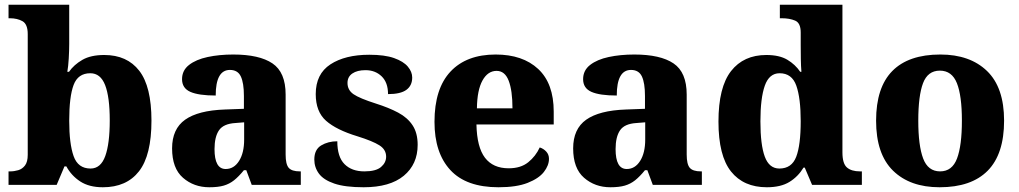

<svg xmlns="http://www.w3.org/2000/svg" viewBox="-20 -780 4300 810"><path d="M414 10Q356 10 318.5 -14.5Q281 -39 260 -78H252L219 0H16V-57H23Q40 -57 57 -62Q74 -67 85.5 -82Q97 -97 97 -127V-636Q97 -678 75 -690.5Q53 -703 21 -703H16V-760H272V-595Q272 -567 270 -533Q268 -499 264 -477H271Q292 -507 327.5 -527.5Q363 -548 420 -548Q516 -548 567.5 -481.5Q619 -415 619 -271Q619 -125 566.5 -57.5Q514 10 414 10ZM362 -69Q405 -69 424 -121.5Q443 -174 443 -272Q443 -371 423.5 -421Q404 -471 361 -471Q309 -471 290.5 -421.5Q272 -372 272 -271Q272 -174 290.5 -121.5Q309 -69 362 -69Z M863 10Q798 10 752 -30Q706 -70 706 -154Q706 -236 761 -275Q816 -314 928 -318L1009 -321V-375Q1009 -430 996 -457.5Q983 -485 950 -485Q890 -485 890 -377Q818 -377 783 -392.5Q748 -408 748 -446Q748 -483 777.5 -506Q807 -529 856 -539.5Q905 -550 964 -550Q1074 -550 1129.5 -512.5Q1185 -475 1185 -381V-128Q1185 -87 1198 -72Q1211 -57 1245 -57H1249V0H1042L1019 -62H1009Q987 -35 967.5 -19.5Q948 -4 924 3Q900 10 863 10ZM932 -67Q967 -67 988.5 -101Q1010 -135 1010 -191V-264L973 -261Q923 -258 904 -230.5Q885 -203 885 -151Q885 -67 932 -67Z M1514 10Q1436 10 1390.5 -5.5Q1345 -21 1325.5 -47.5Q1306 -74 1306 -107Q1306 -149 1335 -166.5Q1364 -184 1403 -184Q1403 -118 1433.5 -87.5Q1464 -57 1517 -57Q1566 -57 1587.5 -75.5Q1609 -94 1609 -119Q1609 -149 1580.5 -167Q1552 -185 1488 -205Q1399 -232 1355.5 -270.5Q1312 -309 1312 -383Q1312 -468 1374 -508.5Q1436 -549 1538 -549Q1603 -549 1642.5 -535Q1682 -521 1700.5 -499Q1719 -477 1719 -453Q1719 -419 1694.5 -401Q1670 -383 1617 -383Q1617 -432 1590 -458Q1563 -484 1522 -484Q1487 -484 1466.5 -470Q1446 -456 1446 -430Q1446 -400 1471.5 -382.5Q1497 -365 1566 -343Q1620 -326 1659.5 -305Q1699 -284 1720.5 -251.5Q1742 -219 1742 -169Q1742 -87 1683.5 -38.5Q1625 10 1514 10Z M2083 10Q1947 10 1880 -62.5Q1813 -135 1813 -266Q1813 -406 1880.5 -478Q1948 -550 2071 -550Q2185 -550 2250.5 -489Q2316 -428 2316 -309V-255H1990Q1992 -159 2026 -114.5Q2060 -70 2126 -70Q2177 -70 2208.5 -95.5Q2240 -121 2257 -158Q2273 -153 2284.5 -140.5Q2296 -128 2296 -110Q2296 -82 2274.5 -54.5Q2253 -27 2206 -8.5Q2159 10 2083 10ZM2142 -323Q2142 -398 2126 -439.5Q2110 -481 2075 -481Q2038 -481 2015.5 -440.5Q1993 -400 1992 -323Z M2555 10Q2490 10 2444 -30Q2398 -70 2398 -154Q2398 -236 2453 -275Q2508 -314 2620 -318L2701 -321V-375Q2701 -430 2688 -457.5Q2675 -485 2642 -485Q2582 -485 2582 -377Q2510 -377 2475 -392.5Q2440 -408 2440 -446Q2440 -483 2469.5 -506Q2499 -529 2548 -539.5Q2597 -550 2656 -550Q2766 -550 2821.5 -512.5Q2877 -475 2877 -381V-128Q2877 -87 2890 -72Q2903 -57 2937 -57H2941V0H2734L2711 -62H2701Q2679 -35 2659.5 -19.5Q2640 -4 2616 3Q2592 10 2555 10ZM2624 -67Q2659 -67 2680.5 -101Q2702 -135 2702 -191V-264L2665 -261Q2615 -258 2596 -230.5Q2577 -203 2577 -151Q2577 -67 2624 -67Z M3215 10Q3117 10 3064 -56.5Q3011 -123 3011 -267Q3011 -412 3064 -480Q3117 -548 3213 -548Q3268 -548 3301.5 -528Q3335 -508 3356 -477H3361Q3359 -500 3358.5 -531Q3358 -562 3358 -591V-643Q3358 -683 3334.5 -693Q3311 -703 3278 -703H3270V-760H3534V-137Q3534 -90 3553 -73.5Q3572 -57 3608 -57H3616V0H3406L3375 -73H3370Q3347 -35 3310.5 -12.5Q3274 10 3215 10ZM3268 -69Q3320 -69 3339 -118.5Q3358 -168 3358 -269Q3358 -366 3339.5 -418.5Q3321 -471 3269 -471Q3225 -471 3206.5 -418.5Q3188 -366 3188 -268Q3188 -169 3206.5 -119Q3225 -69 3268 -69Z M3944 10Q3819 10 3747.5 -60Q3676 -130 3676 -271Q3676 -411 3744.5 -480.5Q3813 -550 3947 -550Q4072 -550 4144 -480.5Q4216 -411 4216 -271Q4216 -130 4147 -60Q4078 10 3944 10ZM3946 -57Q3997 -57 4017.5 -111.5Q4038 -166 4038 -271Q4038 -376 4017 -429Q3996 -482 3945 -482Q3894 -482 3874 -429Q3854 -376 3854 -271Q3854 -166 3874.5 -111.5Q3895 -57 3946 -57Z"/></svg>

Font: Noto Serif Sinhala ExtraBold
Style: Regular
Weight: 800
Designer: Jelle Bosma - Monotype Design Team
Foundry: Monotype Imaging Inc.
Version: Version 2.007; ttfautohint (v1.8.4.7-5d5b)